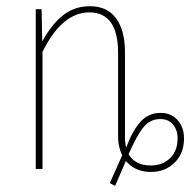

<svg xmlns="http://www.w3.org/2000/svg" viewBox="-20 -549 618 624"><path d="M502 -182.1Q536.6 -182.1 557.4 -158.4Q578.1 -134.8 578.1 -99.1Q578.1 -50.8 547.6 -20.5Q517.1 9.8 470.2 9.8Q418.9 9.8 389.2 -25.9L354 55.2L336.9 45.9L377 -43.9Q363.8 -72.8 363.8 -103V-377Q363.8 -508.8 270 -508.8Q182.1 -508.8 118.2 -380.9V0H96.2V-519H115.2L117.2 -414.1Q147.5 -469.7 184.8 -499.3Q222.2 -528.8 272 -528.8Q328.6 -528.8 357.4 -489.3Q386.2 -449.7 386.2 -378.9V-103Q386.2 -83 390.1 -69.8Q411.1 -125.5 437 -153.8Q462.9 -182.1 502 -182.1ZM470.2 -11.2Q508.3 -11.2 532.7 -34.9Q557.1 -58.6 557.1 -99.1Q557.1 -127.4 542 -144.8Q526.9 -162.1 501 -162.1Q468.3 -162.1 446.8 -136.2Q425.3 -110.4 397.9 -47.9Q419.4 -11.2 470.2 -11.2Z"/></svg>

Font: Fira Sans Compressed Thin
Style: Regular
Weight: 100
Width: 1
Designer: Carrois Corporate & Edenspiekermann AG
Foundry: Carrois Corporate GbR & Edenspiekermann AG
Version: Version 4.203;PS 004.203;hotconv 1.0.88;makeotf.lib2.5.64775